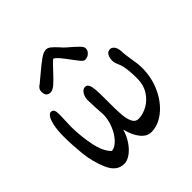

<svg xmlns="http://www.w3.org/2000/svg" viewBox="-201 -895 1087 1087"><g transform="rotate(-45 342.5 -352.0)"><path d="M316.9 -108.4Q305.7 -69.3 283.7 -36.6Q261.7 -3.9 235.1 14.9Q208.5 33.7 184.1 33.7Q124.5 33.7 94.7 -35.6Q64.9 -105 57.6 -180.4Q50.3 -255.9 50.3 -315.9Q50.3 -371.1 58.1 -405.3Q65.9 -439.5 76.4 -454.1Q86.9 -468.8 96.7 -468.8Q110.8 -468.8 116.5 -458.5Q122.1 -448.2 122.1 -427.2V-421.4Q122.1 -409.7 121.3 -394.3Q120.6 -378.9 120.6 -371.6Q119.1 -349.6 119.1 -331.1Q119.1 -252.9 134.8 -176.8Q150.4 -100.6 186 -67.9Q212.4 -70.3 238 -97.4Q263.7 -124.5 280.5 -165.5Q297.4 -206.5 297.9 -248L296.4 -272.5Q295.9 -282.2 293.9 -315.9Q292 -349.6 292 -371.1Q292 -382.8 296.9 -397.2Q301.8 -411.6 311.8 -421.9Q321.8 -432.1 335.9 -432.1Q350.1 -432.1 356.9 -417Q363.8 -401.9 365.7 -377.4Q367.7 -353 367.7 -313V-263.7Q367.7 -207.5 370.6 -172.4Q373.5 -137.2 385.3 -113.3Q397 -89.4 421.9 -89.4Q456.5 -89.4 492.9 -109.4Q529.3 -129.4 553.5 -167.2Q577.6 -205.1 577.6 -256.3Q577.6 -337.4 563.5 -377.4Q562 -381.3 557.9 -390.6Q553.7 -399.9 551 -409.2Q548.3 -418.5 548.3 -426.8Q548.3 -452.1 557.9 -467.8Q567.4 -483.4 586.4 -483.4Q598.1 -483.4 609.4 -470.9Q620.6 -458.5 623 -430.2Q623 -414.6 625 -399.4Q627 -384.3 630.9 -358.9Q635.3 -333.5 637.5 -315.4Q639.6 -297.4 639.6 -278.8Q639.6 -201.2 608.2 -133.3Q576.7 -65.4 525.6 -25.1Q474.6 15.1 419.4 15.1Q385.3 15.1 357.9 -18.1Q330.6 -51.3 316.9 -108.4ZM140.6 -588.4Q140.6 -601.1 147.9 -610.6Q155.3 -620.1 164.6 -625L206.1 -659.7Q253.9 -700.2 281 -719.2Q308.1 -738.3 327.6 -738.3Q342.3 -738.3 356.9 -726.1Q371.6 -713.9 393.1 -690.4L404.3 -677.7Q410.6 -670.4 434.6 -650.4Q462.4 -626.5 477.3 -610.8Q492.2 -595.2 492.2 -583.5Q492.2 -565.9 477.8 -552.7Q463.4 -539.6 443.4 -539.6Q434.1 -539.6 421.9 -553.7Q409.7 -567.9 387.7 -597.7Q365.2 -628.4 350.3 -646.2Q335.4 -664.1 320.8 -672.4Q311.5 -666 298.3 -652.3Q285.2 -638.7 271.5 -624Q236.8 -585.9 214.6 -566.7Q192.4 -547.4 174.8 -547.4Q159.7 -547.4 150.1 -555.9Q140.6 -564.5 140.6 -588.4Z"/></g></svg>

Font: Dekko
Style: Regular
Weight: 400
Designer: Multiple
Foundry: Sorkin Type
Version: Version 2.001